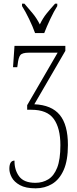

<svg xmlns="http://www.w3.org/2000/svg" viewBox="-20 -786 421 1046"><path d="M171 -606Q159 -640 138.5 -682.5Q118 -725 100 -753V-766H113Q138 -737 158.5 -712.5Q179 -688 197 -653Q214 -688 234 -712.5Q254 -737 280 -766H292V-753Q274 -725 254 -682.5Q234 -640 221 -606ZM174 240Q120 240 88.5 222.5Q57 205 44 180.5Q31 156 31 134Q31 89 59 89Q58 139 84 174.5Q110 210 173 210Q212 210 243 191Q274 172 291.5 127.5Q309 83 309 5Q309 -88 273 -138Q237 -188 151 -188H128V-213L294 -499H137Q101 -499 90.5 -485.5Q80 -472 76 -433L74 -420H51L59 -536H336V-509L167 -218Q261 -214 305.5 -160Q350 -106 350 4Q350 88 327 140Q304 192 264 216Q224 240 174 240Z"/></svg>

Font: Noto Serif ExtraCondensed ExtraLight
Style: Regular
Weight: 200
Width: 2
Designer: Monotype Design Team
Foundry: Monotype Imaging Inc.
Version: Version 2.015